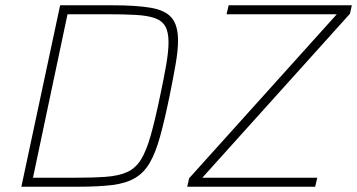

<svg xmlns="http://www.w3.org/2000/svg" viewBox="-20 -708 1354 728"><path d="M61 0 208 -688H404Q497 -688 552 -678.5Q607 -669 631 -640.5Q655 -612 655 -554Q655 -517 646 -465Q637 -413 623 -344Q604 -252 587 -190.5Q570 -129 548 -91Q526 -53 492 -33Q458 -13 406 -6.5Q354 0 276 0ZM105 -34H254Q330 -34 380 -37.5Q430 -41 462 -55.5Q494 -70 514.5 -103Q535 -136 551.5 -194.5Q568 -253 587 -344Q602 -414 610.5 -464Q619 -514 619 -548Q619 -587 606.5 -608.5Q594 -630 566.5 -639.5Q539 -649 494.5 -651.5Q450 -654 385 -654H236ZM690 0 697 -32 1257 -654H839L847 -688H1314L1307 -656L747 -34H1183L1175 0Z"/></svg>

Font: Saira Thin Thin
Style: Italic
Weight: 250
Italic angle: -12°
Version: Version 1.101